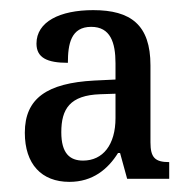

<svg xmlns="http://www.w3.org/2000/svg" viewBox="-20 -739 372 379"><path d="M117 -380C163 -380 193 -405 213 -437H217L231 -386H314V-419C286 -419 277 -428 277 -458V-610C277 -690 238 -719 164 -719C98 -719 52 -696 52 -653C52 -625 73 -615 114 -615C114 -652 120 -686 160 -686C198 -686 208 -655 208 -614V-582L166 -580C73 -575 29 -545 29 -477C29 -415 62 -380 117 -380ZM144 -422C118 -422 101 -436 101 -478C101 -524 118 -551 178 -553L208 -554V-506C208 -453 183 -422 144 -422Z"/></svg>

Font: Noto Serif Lao Cond
Style: Regular
Weight: 400
Width: 3
Designer: Monotype Design Team
Foundry: Monotype Imaging Inc.
Version: Version 2.004